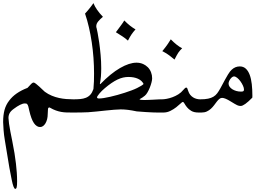

<svg xmlns="http://www.w3.org/2000/svg" viewBox="-20 -771 1722 1228"><path d="M155.8 -209Q172.9 -228 180.9 -235.6Q189 -243.2 194.8 -243.2Q199.7 -243.2 210.2 -235.1Q220.7 -227.1 231.9 -216.6Q243.2 -206.1 253.2 -196.5Q263.2 -187 266.6 -184.1Q288.1 -168.5 311.3 -158.9Q334.5 -149.4 357.9 -144.3Q381.3 -139.2 404.8 -137.5Q428.2 -135.7 449.2 -135.7H454.1Q461.4 -135.7 465.1 -122.6Q468.8 -109.4 468.5 -93.5Q468.3 -77.6 463.9 -64.5Q459.5 -51.3 451.2 -51.3H439.5Q421.9 -51.3 405.3 -51.8Q388.7 -52.2 371.8 -55.2Q355 -58.1 337.2 -64.5Q319.3 -70.8 299.3 -82.5Q298.3 -83.5 297.1 -83.5Q295.9 -83.5 294.9 -83.5Q286.6 -83.5 286.6 -68.4L285.2 -41.5Q285.2 -24.4 281.5 -9.3Q277.8 5.9 271.2 17.1Q264.6 28.3 255.9 34.9Q247.1 41.5 236.3 41.5Q214.4 41.5 197 16.4Q179.7 -8.8 167 -64.5Q164.1 -81.1 161.1 -90.1Q158.2 -99.1 155 -103.5Q151.9 -107.9 147.7 -108.6Q143.6 -109.4 137.7 -109.4Q126 -109.4 107.9 -100.3Q89.8 -91.3 67.9 -74.7Q49.3 -61.5 41.7 -47.6Q34.2 -33.7 34.2 -16.6Q35.2 12.7 46.4 70.8L58.1 129.4Q66.9 172.9 72.8 209.2Q78.6 245.6 82 275.4Q85.4 305.2 87.4 333.3Q89.4 361.3 89.4 388.2Q89.4 415.5 86.7 426.3Q84 437 77.6 437Q66.4 437 54.7 377.9L40 301.8L11.2 127.4Q4.9 90.3 2.9 61Q1 31.7 0 9.8Q0 -35.2 9 -68.1Q18.1 -101.1 38.6 -127.4Q76.7 -178.7 155.8 -209Z M774.9 -640.1Q793.5 -621.1 811.5 -606.9Q829.6 -592.8 846.7 -583Q838.4 -573.7 832.8 -566.7Q827.1 -559.6 822 -552.2Q816.9 -544.9 811.5 -535.4Q806.2 -525.9 798.3 -511.2Q782.7 -525.4 763.9 -537.8Q745.1 -550.3 721.2 -564.9Q743.2 -594.2 755.9 -611.6Q768.6 -628.9 774.9 -640.1ZM898.4 -233.9Q887.7 -255.9 862.5 -267.3Q837.4 -278.8 801.3 -278.8Q784.2 -278.8 767.1 -274.9Q750 -271 731.4 -262.2Q712.9 -253.4 692.9 -239.7Q672.9 -226.1 649.9 -206.5Q641.1 -199.2 632.1 -190.4Q623 -181.6 616.2 -173.3Q609.4 -165 605 -158.4Q600.6 -151.9 600.6 -148.9Q600.6 -141.1 613.3 -141.1Q625.5 -141.1 644.3 -144Q663.1 -147 685.3 -152.1Q707.5 -157.2 731.4 -163.8Q755.4 -170.4 778.6 -178Q801.8 -185.5 822 -193.1Q842.3 -200.7 856.9 -208Q889.6 -224.1 898.4 -233.9ZM577.6 -751Q593.8 -709.5 638.2 -663.6Q620.1 -648.4 607.9 -633.8Q595.7 -619.1 595.7 -603Q595.7 -595.7 598.1 -590.3Q599.6 -584.5 604.5 -559.8Q609.4 -535.2 614.5 -499Q619.6 -462.9 623.5 -419.9Q627.4 -377 627.4 -334.5Q627.4 -307.1 625.5 -282.2Q623.5 -257.3 618.7 -235.4L621.6 -232.9Q688 -301.3 747.6 -335.7Q807.1 -370.1 853 -370.1Q875.5 -370.1 894 -362.1Q912.6 -354 925.8 -340.6Q939 -327.1 946 -308.8Q953.1 -290.5 953.1 -270Q953.1 -259.8 949 -243.7Q944.8 -227.5 938.2 -210.9Q931.6 -194.3 923.3 -180.2Q915 -166 906.7 -159.2Q892.6 -147 872.1 -136.2Q874.5 -133.3 883.1 -132.3Q891.6 -131.3 902.8 -131.3Q914.1 -131.3 929.9 -132.1Q945.8 -132.8 960.9 -133.5Q976.1 -134.3 988.5 -135Q1001 -135.7 1005.9 -135.7H1020.5Q1027.8 -135.7 1031.5 -122.6Q1035.2 -109.4 1035.2 -93.5Q1035.2 -77.6 1031.5 -64.5Q1027.8 -51.3 1020.5 -51.3H1005.9Q997.6 -51.3 985.8 -51.3Q974.1 -51.3 956.5 -52Q939 -52.7 914.1 -54.2Q889.2 -55.7 854.5 -58.6Q822.3 -65.4 798.1 -68.4Q773.9 -71.3 752 -71.3Q734.9 -71.3 709.5 -69.1Q684.1 -66.9 655.5 -64Q627 -61 597.9 -57.9Q568.8 -54.7 544.4 -53.2H544.9Q523.9 -52.2 502.4 -51.8Q481 -51.3 459 -51.3H444.3Q437 -51.3 433.3 -64.5Q429.7 -77.6 429.7 -93.5Q429.7 -109.4 433.3 -122.6Q437 -135.7 444.3 -135.7H449.2Q473.1 -135.7 493.2 -137.5Q513.2 -139.2 529.5 -145.8Q545.9 -152.3 557.9 -165.5Q569.8 -178.7 577.6 -201.7Q580.1 -226.1 580.8 -250.7Q581.5 -275.4 581.5 -300.8Q581.5 -350.1 577.9 -400.6Q574.2 -451.2 566.9 -500.2Q559.6 -549.3 548.8 -595.9Q538.1 -642.6 523.9 -684.1Q528.3 -688.5 534.9 -696.3Q541.5 -704.1 549.3 -713.4Q557.1 -722.7 564.5 -732.7Q571.8 -742.7 577.6 -751Z M1072.3 -519.5Q1112.3 -478.5 1145 -462.4Q1137.7 -455.1 1131.8 -448.7Q1126 -442.4 1120.6 -434.3Q1115.2 -426.3 1109.6 -415.8Q1104 -405.3 1096.2 -390.1Q1080.1 -403.8 1062.7 -416.7Q1045.4 -429.7 1024.9 -440.4L1018.1 -443.8Q1041.5 -472.2 1053.5 -490.2Q1065.4 -508.3 1072.3 -519.5ZM1010.7 -51.3Q1003.4 -51.3 999.8 -64.5Q996.1 -77.6 996.1 -93.5Q996.1 -109.4 999.8 -122.6Q1003.4 -135.7 1010.7 -135.7H1015.6Q1027.8 -135.7 1045.7 -138.9Q1063.5 -142.1 1082.8 -149.2Q1102.1 -156.2 1120.6 -167.7Q1139.2 -179.2 1152.3 -195.8Q1164.6 -210.9 1170.9 -210.9Q1175.3 -210.9 1177.7 -206.3Q1180.2 -201.7 1184.1 -188.5Q1188.5 -174.8 1196.5 -164.8Q1204.6 -154.8 1215.1 -148.2Q1225.6 -141.6 1237.3 -138.7Q1249 -135.7 1259.8 -135.7H1264.6Q1272 -135.7 1275.6 -122.6Q1279.3 -109.4 1279.3 -93.5Q1279.3 -77.6 1275.6 -64.5Q1272 -51.3 1264.6 -51.3H1250Q1220.7 -51.3 1203.4 -61.8Q1186 -72.3 1175.8 -85.2Q1165.5 -98.1 1159.9 -108.6Q1154.3 -119.1 1148.9 -119.1Q1145.5 -119.1 1134.5 -108.6Q1123.5 -98.1 1107.2 -85.2Q1090.8 -72.3 1069.8 -61.8Q1048.8 -51.3 1025.4 -51.3Z M1476.6 -282.2Q1471.2 -282.2 1465.1 -277.8Q1459 -273.4 1453.9 -266.6Q1448.7 -259.8 1445.3 -251.7Q1441.9 -243.7 1441.9 -236.3Q1441.9 -226.1 1448.2 -216.8Q1454.6 -207.5 1465.6 -200.4Q1476.6 -193.4 1491 -189.2Q1505.4 -185.1 1521.5 -185.1Q1531.7 -185.1 1536.1 -187.7Q1540.5 -190.4 1540.5 -198.2Q1540.5 -209 1533.9 -223.4Q1527.3 -237.8 1517.8 -251Q1508.3 -264.2 1497.1 -273.2Q1485.8 -282.2 1476.6 -282.2ZM1593.8 -146.5Q1542 -93.3 1519.5 -93.3Q1513.7 -93.3 1508.8 -94.2Q1503.9 -95.2 1497.3 -98.1Q1490.7 -101.1 1481.2 -106.7Q1471.7 -112.3 1456.5 -121.6Q1419.4 -145 1400.4 -145Q1391.1 -145 1382.8 -138.2Q1374.5 -131.3 1366.5 -120.8Q1358.4 -110.4 1349.4 -98.1Q1340.3 -85.9 1328.9 -75.4Q1317.4 -64.9 1303 -58.1Q1288.6 -51.3 1269.5 -51.3H1254.9Q1247.1 -51.3 1243.2 -64.5Q1239.3 -77.6 1239.3 -93.5Q1239.3 -109.4 1242.9 -122.6Q1246.6 -135.7 1254.9 -135.7H1259.8Q1290.5 -135.7 1310.8 -139.9Q1331.1 -144 1345.2 -152.6Q1359.4 -161.1 1369.4 -174.6Q1379.4 -188 1389.6 -206.5Q1407.2 -239.7 1418.7 -260.5Q1430.2 -281.2 1437.7 -293.7Q1445.3 -306.2 1450.7 -313Q1456.1 -319.8 1461.4 -324.7Q1483.9 -346.2 1513.7 -346.2Q1536.6 -346.2 1552 -332Q1567.4 -317.9 1576.9 -292.7Q1586.4 -267.6 1590.3 -232.9Q1594.2 -198.2 1594.2 -157.7Z"/></svg>

Font: XB Niloofar
Style: Regular
Weight: 400
Designer: Behnam
Foundry: Irmug
Version: Version 7.201 2008